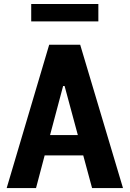

<svg xmlns="http://www.w3.org/2000/svg" viewBox="-20 -958 660 978"><path d="M606.5 0 388.5 -730H230.5L14 0H163.5L207.5 -166.5H404L449 0ZM139 -849H481V-937.5H139ZM235 -270 301.5 -520H309L376.5 -270Z"/></svg>

Font: Monaspace Argon
Style: Bold
Weight: 700
Designer: Riley Cran & the Lettermatic Team
Foundry: Lettermatic
Version: Version 1.000 (Monaspace Argon)